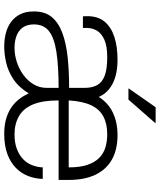

<svg xmlns="http://www.w3.org/2000/svg" viewBox="58 -822 775 932"><g transform="rotate(90 446.0 -355.5)"><path d="M206 12Q171 12 140 4Q109 -4 85.5 -21.5Q62 -39 48.5 -66Q35 -93 35 -132Q35 -186 62.5 -219Q90 -252 140.5 -270.5Q191 -289 258.5 -296Q326 -303 406 -303V-380Q406 -414 393 -438.5Q380 -463 347.5 -475.5Q315 -488 257 -488Q203 -488 172 -474Q141 -460 128 -437.5Q115 -415 115 -387V-370H59Q58 -375 58 -380Q58 -385 58 -392Q58 -443 84.5 -475Q111 -507 158.5 -522.5Q206 -538 269 -538Q339 -538 385 -514.5Q431 -491 450 -447Q479 -493 526.5 -515.5Q574 -538 636 -538Q706 -538 754.5 -510.5Q803 -483 828 -430Q853 -377 853 -300V-252H467Q467 -174 486.5 -127.5Q506 -81 543.5 -59.5Q581 -38 632 -38Q673 -38 703 -49.5Q733 -61 752.5 -80Q772 -99 781.5 -124Q791 -149 792 -175H848Q847 -139 834.5 -105.5Q822 -72 795.5 -45.5Q769 -19 728 -3.5Q687 12 629 12Q558 12 509 -17.5Q460 -47 433 -107Q402 -57 362.5 -31.5Q323 -6 282 3Q241 12 206 12ZM211 -38Q246 -38 280 -49Q314 -60 342.5 -80.5Q371 -101 388.5 -130Q406 -159 406 -194V-252Q301 -252 232.5 -241.5Q164 -231 131 -205.5Q98 -180 98 -132Q98 -99 113 -78Q128 -57 154 -47.5Q180 -38 211 -38ZM467 -301H792Q792 -355 780 -391Q768 -427 746.5 -448.5Q725 -470 695.5 -479Q666 -488 632 -488Q580 -488 544.5 -469Q509 -450 490 -409Q471 -368 467 -301ZM408 -591 500 -723H575L576 -720L463 -591Z"/></g></svg>

Font: Archivo SemiBold ExtraLight
Style: Regular
Weight: 250
Version: Version 2.001